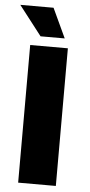

<svg xmlns="http://www.w3.org/2000/svg" viewBox="-77 -830 405 863"><g transform="rotate(5 125.5 -398.5)"><path d="M209 0H39V-621H209ZM82 -664 -21 -797H129L191 -664Z"/></g></svg>

Font: Passion One
Style: Regular
Weight: 400
Designer: Alejandro Lo Celso
Foundry: Fontstage
Version: Version 1.002